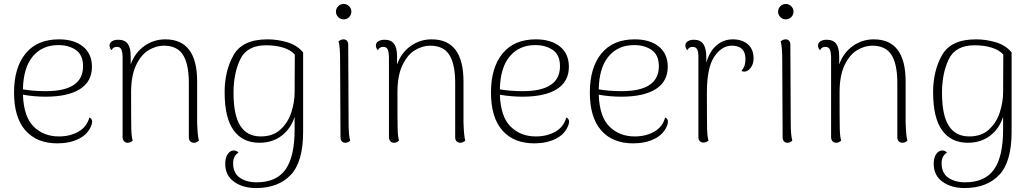

<svg xmlns="http://www.w3.org/2000/svg" viewBox="-20 -713 5219 971"><path d="M446 -98Q446 -86 440 -74Q422 -32 376.5 -10Q331 12 270 12Q166 12 108.5 -53.5Q51 -119 51 -245Q51 -371 109.5 -442.5Q168 -514 278 -514Q355 -514 400 -477.5Q445 -441 445 -375Q445 -301 384.5 -262.5Q324 -224 210 -224Q153 -224 96 -234Q100 -122 150.5 -72.5Q201 -23 278 -23Q334 -23 376.5 -47Q419 -71 432 -119Q446 -112 446 -98ZM96 -261Q150 -252 212 -252Q400 -252 400 -378Q400 -435 364 -460Q328 -485 275 -485Q194 -485 146 -428Q98 -371 96 -261Z M986 -2Q975 9 961 9Q949 9 942 1.5Q935 -6 935 -19V-299Q934 -392 904.5 -437Q875 -482 808 -482Q770 -482 732 -459.5Q694 -437 668.5 -384Q643 -331 643 -246Q643 -101 644 -61Q645 -21 651 -2Q640 9 626 9Q614 9 607 1Q600 -7 600 -20V-426Q599 -454 592.5 -465Q586 -476 571 -476Q552 -476 544 -459Q534 -470 534 -483Q534 -496 546 -504Q558 -512 578 -512Q611 -512 626 -491.5Q641 -471 641 -428V-387Q662 -446 709.5 -480Q757 -514 816 -514Q977 -514 977 -301V-94Q979 -25 986 -2Z M1119 115Q1119 85 1131.5 66.5Q1144 48 1162 48Q1178 48 1186 59Q1159 75 1159 113Q1159 162 1192.5 185.5Q1226 209 1278 209Q1378 209 1424 144Q1470 79 1470 -58V-122Q1450 -61 1403.5 -26Q1357 9 1292 9Q1207 9 1161.5 -54Q1116 -117 1116 -247Q1116 -354 1161 -434Q1206 -514 1333 -514Q1383 -514 1432.5 -499.5Q1482 -485 1513 -448V-46Q1513 106 1450 172Q1387 238 1275 238Q1208 238 1163.5 206Q1119 174 1119 115ZM1470 -247 1471 -437Q1451 -460 1412.5 -472Q1374 -484 1326 -484Q1229 -484 1195 -413Q1161 -342 1161 -244Q1161 -130 1195.5 -76.5Q1230 -23 1299 -23Q1361 -23 1399 -58.5Q1437 -94 1453.5 -145.5Q1470 -197 1470 -247Z M1679 -654Q1679 -670 1690.5 -681.5Q1702 -693 1718 -693Q1734 -693 1745.5 -681.5Q1757 -670 1757 -654Q1757 -638 1745.5 -626.5Q1734 -615 1718 -615Q1702 -615 1690.5 -626.5Q1679 -638 1679 -654ZM1751 -2Q1740 9 1726 9Q1715 9 1708.5 1.5Q1702 -6 1702 -19L1700 -412Q1700 -477 1692 -504Q1705 -514 1717 -514Q1728 -514 1734.5 -507Q1741 -500 1741 -487L1743 -94Q1743 -27 1751 -2Z M2333 -2Q2322 9 2308 9Q2296 9 2289 1.5Q2282 -6 2282 -19V-299Q2281 -392 2251.5 -437Q2222 -482 2155 -482Q2117 -482 2079 -459.5Q2041 -437 2015.5 -384Q1990 -331 1990 -246Q1990 -101 1991 -61Q1992 -21 1998 -2Q1987 9 1973 9Q1961 9 1954 1Q1947 -7 1947 -20V-426Q1946 -454 1939.5 -465Q1933 -476 1918 -476Q1899 -476 1891 -459Q1881 -470 1881 -483Q1881 -496 1893 -504Q1905 -512 1925 -512Q1958 -512 1973 -491.5Q1988 -471 1988 -428V-387Q2009 -446 2056.5 -480Q2104 -514 2163 -514Q2324 -514 2324 -301V-94Q2326 -25 2333 -2Z M2858 -98Q2858 -86 2852 -74Q2834 -32 2788.5 -10Q2743 12 2682 12Q2578 12 2520.5 -53.5Q2463 -119 2463 -245Q2463 -371 2521.5 -442.5Q2580 -514 2690 -514Q2767 -514 2812 -477.5Q2857 -441 2857 -375Q2857 -301 2796.5 -262.5Q2736 -224 2622 -224Q2565 -224 2508 -234Q2512 -122 2562.5 -72.5Q2613 -23 2690 -23Q2746 -23 2788.5 -47Q2831 -71 2844 -119Q2858 -112 2858 -98ZM2508 -261Q2562 -252 2624 -252Q2812 -252 2812 -378Q2812 -435 2776 -460Q2740 -485 2687 -485Q2606 -485 2558 -428Q2510 -371 2508 -261Z M3358 -98Q3358 -86 3352 -74Q3334 -32 3288.5 -10Q3243 12 3182 12Q3078 12 3020.5 -53.5Q2963 -119 2963 -245Q2963 -371 3021.5 -442.5Q3080 -514 3190 -514Q3267 -514 3312 -477.5Q3357 -441 3357 -375Q3357 -301 3296.5 -262.5Q3236 -224 3122 -224Q3065 -224 3008 -234Q3012 -122 3062.5 -72.5Q3113 -23 3190 -23Q3246 -23 3288.5 -47Q3331 -71 3344 -119Q3358 -112 3358 -98ZM3008 -261Q3062 -252 3124 -252Q3312 -252 3312 -378Q3312 -435 3276 -460Q3240 -485 3187 -485Q3106 -485 3058 -428Q3010 -371 3008 -261Z M3791 -418Q3791 -390 3777.5 -371.5Q3764 -353 3748 -351H3744Q3735 -351 3730 -354Q3742 -370 3746 -383.5Q3750 -397 3750 -414Q3750 -482 3681 -482Q3630 -482 3592.5 -426.5Q3555 -371 3555 -246Q3555 -102 3556 -62Q3557 -22 3563 -2Q3553 8 3537 8Q3526 8 3519 0.5Q3512 -7 3512 -20V-426Q3512 -453 3505 -464.5Q3498 -476 3483 -476Q3464 -476 3456 -459Q3446 -470 3446 -483Q3446 -496 3458 -504Q3470 -512 3490 -512Q3522 -512 3537 -490Q3552 -468 3552 -423V-396Q3568 -453 3603.5 -483.5Q3639 -514 3686 -514Q3733 -514 3762 -489Q3791 -464 3791 -418Z M3915 -654Q3915 -670 3926.5 -681.5Q3938 -693 3954 -693Q3970 -693 3981.5 -681.5Q3993 -670 3993 -654Q3993 -638 3981.5 -626.5Q3970 -615 3954 -615Q3938 -615 3926.5 -626.5Q3915 -638 3915 -654ZM3987 -2Q3976 9 3962 9Q3951 9 3944.5 1.5Q3938 -6 3938 -19L3936 -412Q3936 -477 3928 -504Q3941 -514 3953 -514Q3964 -514 3970.5 -507Q3977 -500 3977 -487L3979 -94Q3979 -27 3987 -2Z M4569 -2Q4558 9 4544 9Q4532 9 4525 1.5Q4518 -6 4518 -19V-299Q4517 -392 4487.5 -437Q4458 -482 4391 -482Q4353 -482 4315 -459.5Q4277 -437 4251.5 -384Q4226 -331 4226 -246Q4226 -101 4227 -61Q4228 -21 4234 -2Q4223 9 4209 9Q4197 9 4190 1Q4183 -7 4183 -20V-426Q4182 -454 4175.5 -465Q4169 -476 4154 -476Q4135 -476 4127 -459Q4117 -470 4117 -483Q4117 -496 4129 -504Q4141 -512 4161 -512Q4194 -512 4209 -491.5Q4224 -471 4224 -428V-387Q4245 -446 4292.5 -480Q4340 -514 4399 -514Q4560 -514 4560 -301V-94Q4562 -25 4569 -2Z M4702 115Q4702 85 4714.5 66.5Q4727 48 4745 48Q4761 48 4769 59Q4742 75 4742 113Q4742 162 4775.5 185.5Q4809 209 4861 209Q4961 209 5007 144Q5053 79 5053 -58V-122Q5033 -61 4986.5 -26Q4940 9 4875 9Q4790 9 4744.5 -54Q4699 -117 4699 -247Q4699 -354 4744 -434Q4789 -514 4916 -514Q4966 -514 5015.5 -499.5Q5065 -485 5096 -448V-46Q5096 106 5033 172Q4970 238 4858 238Q4791 238 4746.5 206Q4702 174 4702 115ZM5053 -247 5054 -437Q5034 -460 4995.5 -472Q4957 -484 4909 -484Q4812 -484 4778 -413Q4744 -342 4744 -244Q4744 -130 4778.5 -76.5Q4813 -23 4882 -23Q4944 -23 4982 -58.5Q5020 -94 5036.5 -145.5Q5053 -197 5053 -247Z"/></svg>

Font: Arima Madurai ExtraLight
Style: Regular
Weight: 275
Designer: Joana Correia and Natanael Gama
Foundry: NDISCOVER
Version: Version 1.020